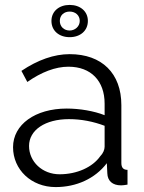

<svg xmlns="http://www.w3.org/2000/svg" viewBox="-20 -750 585 780"><path d="M206 10C290 10 366 -24 414 -87L416 -46C417 -15 437 3 472 3C478 3 487 2 498 0V-60C481 -60 473 -69 473 -88V-323C473 -452 394 -530 263 -530C200 -530 134 -507 67 -462L91 -417C148 -457 205 -479 258 -479C350 -479 405 -421 405 -329V-282C362 -299 304 -309 251 -309C123 -309 33 -244 33 -152C33 -61 107 10 206 10ZM222 -42C152 -42 98 -93 98 -157C98 -222 164 -266 260 -266C311 -266 360 -256 405 -239V-154C405 -142 399 -127 387 -115C356 -71 293 -42 222 -42ZM189 -665C189 -625 220 -599 263 -599C306 -599 337 -625 337 -665C337 -704 306 -730 263 -730C220 -730 189 -704 189 -665ZM263 -703C286 -703 304 -688 304 -665C304 -642 284 -626 263 -626C240 -626 223 -642 223 -665C223 -688 240 -703 263 -703Z"/></svg>

Font: Raleway Reg
Style: Regular
Weight: 400
Designer: Matt McInerney, Pablo Impallari, Rodrigo Fuenzalida
Foundry: Matt McInerney, Pablo Impallari, Rodrigo Fuenzalida
Version: Version 3.00 July 28, 2015